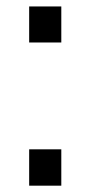

<svg xmlns="http://www.w3.org/2000/svg" viewBox="-20 -569 281 601"><path d="M71.3 12.2V-101.6H171.9V12.2ZM71.3 -436V-548.8H171.9V-436Z"/></svg>

Font: Oxygen-Regular
Style: Regular
Weight: 400
Designer: Vernon Adams
Foundry: Vernon Adams
Version: Version Release 0.2.3 webfont; ttfautohint (v0.93.3-1d66) -l